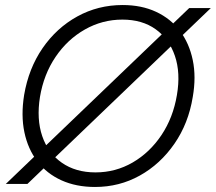

<svg xmlns="http://www.w3.org/2000/svg" viewBox="-20 -732 859 764"><path d="M3 0 733 -700H819L89 0ZM358 12Q283 12 224.5 -14.5Q166 -41 128.5 -90Q91 -139 77 -206Q63 -273 76 -354Q94 -460 149.5 -540.5Q205 -621 287.5 -666.5Q370 -712 468 -712Q543 -712 601 -685Q659 -658 696 -609Q733 -560 747 -493Q761 -426 747 -346Q730 -241 674 -160Q618 -79 536.5 -33.5Q455 12 358 12ZM360 -46Q440 -46 508 -85.5Q576 -125 622.5 -194.5Q669 -264 684 -354Q699 -442 676 -509.5Q653 -577 599.5 -615.5Q546 -654 467 -654Q387 -654 317.5 -614.5Q248 -575 201 -505.5Q154 -436 139 -346Q125 -258 148 -190.5Q171 -123 226 -84.5Q281 -46 360 -46Z"/></svg>

Font: Figtree Light Light
Style: Italic
Weight: 300
Italic angle: -9.5°
Version: Version 2.000